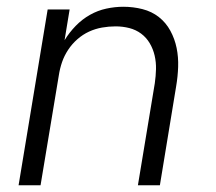

<svg xmlns="http://www.w3.org/2000/svg" viewBox="-20 -548 640 568"><path d="M35 0 121 -520H186L171 -429Q185 -452 204 -471.5Q223 -491 246 -504Q269 -517 294.5 -522.5Q320 -528 345 -528Q374 -528 401.5 -521Q429 -514 450 -497.5Q471 -481 484 -457Q497 -433 502.5 -406Q508 -379 507 -350Q506 -321 501 -292L453 0H388L438 -302Q441 -323 441.5 -343.5Q442 -364 437.5 -383.5Q433 -403 423 -420Q413 -437 397.5 -448.5Q382 -460 362.5 -465Q343 -470 322 -470Q302 -470 282 -466.5Q262 -463 243.5 -454.5Q225 -446 209 -432Q193 -418 181.5 -400.5Q170 -383 163.5 -364Q157 -345 154 -325L100 0Z"/></svg>

Font: Iosevka Light Extended
Style: Italic
Weight: 300
Width: 7
Italic angle: -9°
Monospace: yes
Designer: Belleve Invis
Foundry: Belleve Invis
Version: Version 32.5.0; ttfautohint (v1.8.4)